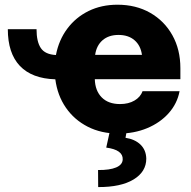

<svg xmlns="http://www.w3.org/2000/svg" viewBox="-20 -547 797 803"><path d="M475.6 11.7Q403.3 11.7 346.9 -17.1Q290.5 -45.9 255.4 -96.9Q220.2 -147.9 211.4 -215.3Q113.3 -218.3 63 -271.5Q12.7 -324.7 12.7 -424.8H132.8Q132.8 -373 150.6 -346.2Q168.5 -319.3 213.9 -316.9Q226.1 -379.9 261.5 -427.2Q296.9 -474.6 350.6 -501Q404.3 -527.3 471.2 -527.3Q548.8 -527.3 608.2 -493.4Q667.5 -459.5 700.9 -399.7Q734.4 -339.8 734.4 -261.7V-215.8H376.5Q377.9 -167.5 405.5 -139.6Q433.1 -111.8 481.9 -111.8Q517.6 -111.8 542.5 -126.5Q567.4 -141.1 576.2 -165.5H731Q721.2 -113.8 685.5 -73.7Q649.9 -33.7 595.5 -11Q541 11.7 475.6 11.7ZM377.9 -317.4H573.7Q568.4 -356.4 542.7 -378.7Q517.1 -400.9 475.6 -400.9Q434.6 -400.9 408.9 -378.7Q383.3 -356.4 377.9 -317.4ZM440.4 -2.9H510.7L504.9 29.3Q543.9 35.2 567.4 57.6Q590.8 80.1 591.8 116.2Q591.8 171.4 538.6 203.6Q485.4 235.8 390.6 235.4L390.1 164.1Q439 164.6 465.6 153.3Q492.2 142.1 493.2 120.1Q495.1 79.6 424.3 70.3Z"/></svg>

Font: Inter Display Extra Bold
Style: Regular
Weight: 800
Designer: Rasmus Andersson
Foundry: rsms
Version: Version 4.000;git-4fc901f